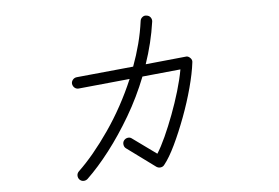

<svg xmlns="http://www.w3.org/2000/svg" viewBox="-47 -668 1094 754"><g transform="rotate(-5 500.0 -291.0)"><path d="M269 16Q262 22 253 22Q244 22 237 15Q231 8 231 -1Q231 -10 238 -17Q298 -74 360.5 -164.5Q423 -255 468 -361L266 -341Q257 -340 250 -345.5Q243 -351 241 -361Q240 -370 246 -377.5Q252 -385 262 -386L486 -408Q502 -451 513.5 -495Q525 -539 531 -584Q532 -593 539.5 -599Q547 -605 556 -603Q566 -602 571.5 -594.5Q577 -587 576 -578Q570 -536 560 -495Q550 -454 536 -413L695 -429Q704 -431 713 -422Q721 -414 719 -404Q714 -362 699 -306Q684 -250 662.5 -192.5Q641 -135 618 -87Q595 -39 574 -13Q569 -6 560 -4.5Q551 -3 543 -8L430 -91Q423 -96 421.5 -105.5Q420 -115 425 -122Q431 -130 440.5 -131.5Q450 -133 457 -127L551 -59Q567 -84 584.5 -122.5Q602 -161 619 -206Q636 -251 649.5 -296.5Q663 -342 670 -381L519 -366Q488 -287 446 -215.5Q404 -144 358.5 -85Q313 -26 269 16Z"/></g></svg>

Font: Kurewa Gothic CJK TC Regular
Style: Regular
Weight: 400
Designer: Max Yao
Foundry: Max-Everyday
Version: Version 1.071; ttfautohint (v1.8.3)